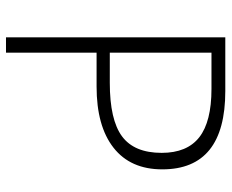

<svg xmlns="http://www.w3.org/2000/svg" viewBox="-84 -670 754 625"><g transform="rotate(90 292.5 -357.0)"><path d="M530.8 -508.8Q530.8 -405.3 460.4 -350.1Q390.1 -294.9 261.2 -294.9H150.9V0H101.1V-713.9H275.9Q530.8 -713.9 530.8 -508.8ZM150.9 -337.9H249Q369.6 -337.9 423.3 -377.7Q477.1 -417.5 477.1 -506.8Q477.1 -589.4 426.3 -629.2Q375.5 -668.9 269 -668.9H150.9Z"/></g></svg>

Font: JBL Sans
Style: Light
Weight: 300
Version: Version 1.10